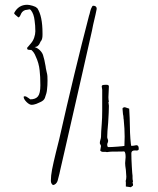

<svg xmlns="http://www.w3.org/2000/svg" viewBox="-20 -772 660 804"><path d="M79 -367 83 -369Q90 -369 100 -361L107 -356Q129 -356 139 -368.5Q149 -381 149 -415Q149 -453 146 -477Q143 -508 129 -537Q123 -553 111 -563H109H106Q99 -563 95 -565V-567L93 -570Q93 -572 99 -578Q101 -581 109.5 -590.5Q118 -600 123 -614Q128 -629 128 -641Q128 -665 125 -685Q122 -714 109 -730Q106 -733 103 -733Q101 -733 98.5 -732Q96 -731 93 -731Q85 -731 78.5 -726.5Q72 -722 69 -716Q61 -696 56 -700Q40 -712 39 -717Q57 -752 94 -752Q102 -752 116 -748Q130 -744 134 -739L136 -738Q158 -705 158 -633V-626Q158 -610 153 -602Q150 -599 148 -594Q146 -589 144 -586Q142 -584 140 -581.5Q138 -579 135 -577.5Q132 -576 125 -575Q137 -571 146.5 -562Q156 -553 160 -542Q166 -524 171 -494Q171 -490 175 -472Q178 -461 178.5 -453.5Q179 -446 179 -434Q179 -414 177 -398Q176 -383 168 -362Q164 -351 149 -344.5Q134 -338 132 -337Q120 -333 113 -333Q103 -333 91 -345Q79 -357 79 -367ZM193 -15Q193 -36 198 -62Q203 -88 214 -133L228 -189Q292 -473 353 -707L355 -713Q356 -719 358 -725.5Q360 -732 361 -735L366 -745Q368 -748 370 -748Q385 -748 385 -735Q385 -734 380 -711L370 -668L365 -643L327 -475L252 -146L232 -59Q231 -56 229 -45Q227 -37 221 -14Q215 1 202 3Q193 -3 193 -15ZM507 9V-11L506 -13Q509 -22 509 -32L507 -61Q504 -79 504 -89Q504 -96 505 -102L506 -114Q506 -135 500 -138Q499 -138 490.5 -137.5Q482 -137 445 -137Q439 -137 435 -136Q431 -135 428 -135L423 -136Q418 -136 412 -136Q406 -136 404 -138Q401 -141 400 -141V-143L403 -161L398 -172Q398 -179 400 -185Q403 -194 403 -199Q403 -217 406 -253Q408 -277 408 -308V-396Q408 -400 407 -403Q406 -406 406 -410Q406 -414 409.5 -415.5Q413 -417 426 -417Q436 -417 436 -410Q436 -397 435 -387Q434 -377 434 -365Q434 -354 436 -346L434 -345L436 -329Q436 -306 433 -259Q429 -218 429 -198Q429 -193 431 -190L433 -182L431 -174Q429 -171 429 -167Q429 -156 434 -156Q447 -156 472.5 -158Q498 -160 501 -161L502 -200Q502 -232 498 -272Q497 -275 497 -280.5Q497 -286 495 -294L493 -317Q493 -320 496.5 -321.5Q500 -323 503 -323L521 -317L523 -278Q524 -261 524 -239Q524 -218 526 -191Q528 -164 530 -161Q536 -161 540 -162Q548 -164 551 -164Q556 -164 558.5 -160.5Q561 -157 561 -148Q561 -140 546 -142H544Q530 -142 530 -130Q530 -108 532 -74Q534 -40 535 -36V-26Q535 -19 537 -13L535 -6L537 -2V5L528 12Z"/></svg>

Font: Amatic SC
Style: Regular
Weight: 400
Designer: Multiple Designers
Foundry: Vernon Adams
Version: Version 2.505